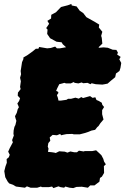

<svg xmlns="http://www.w3.org/2000/svg" viewBox="-20 -935 642 985"><path d="M47 13 27 6 19 -4 7 -26 2 -57 8 -81 15 -100 14 -119 25 -128 30 -141 22 -157 30 -175 46 -205 42 -216 51 -240 49 -248 50 -266 54 -284 59 -294 64 -315 60 -327 57 -339 66 -356 71 -375 77 -385 69 -404 78 -417 83 -431 71 -444 72 -460 86 -478 83 -489 87 -518 83 -536 88 -554 86 -571 88 -583 93 -616 100 -632V-640L122 -653L147 -671L164 -685H177L181 -694L222 -687L241 -689L263 -696L272 -687H287L315 -692L334 -696H382L406 -692L438 -690L462 -696H479L489 -690L511 -692L533 -690L558 -680L577 -679L585 -665L581 -655L599 -643L592 -631L602 -612L598 -587L593 -571L575 -558L571 -539L549 -521L532 -506L517 -503L505 -501L471 -503L450 -508L444 -503L429 -510L407 -508L399 -512L382 -507L363 -510L358 -514L343 -507H319L310 -510L300 -507L284 -503L273 -481L268 -469L279 -463V-457L272 -447L277 -433L280 -419H293L321 -423L329 -428H344L367 -434L384 -429L397 -437L406 -432L442 -442L455 -433L469 -436L475 -422L487 -417L502 -408L505 -397L514 -386L504 -370V-349L511 -322L495 -303L485 -288L479 -283L468 -269L449 -265L432 -258L417 -253L390 -246H358L351 -248L321 -247L306 -244L293 -241L289 -248L272 -241L250 -243L235 -230L238 -213L228 -201L225 -183L229 -172L226 -156L246 -154L259 -152L266 -150L284 -159L296 -158L312 -157L326 -152L341 -158L360 -154H375L385 -162L409 -158L415 -160H453L473 -164L484 -154L500 -139L510 -120L514 -106L523 -92L513 -83L514 -48L503 -29L493 -22L490 -3L465 16H443L431 28L400 23L372 24L356 30L337 28L315 22L309 28L290 25L280 21L254 30L247 22L231 25H195L190 22L171 28H137L118 21L108 28L62 22ZM405 -653 385 -663 370 -661 347 -680 322 -690 302 -708 296 -718 270 -721 237 -739 222 -761 224 -783 217 -791 232 -813 223 -828 242 -840 243 -859 267 -872 293 -899 328 -908 346 -915 348 -907 373 -902 389 -880 407 -868 423 -847 466 -823 489 -809 487 -794 505 -772 499 -751 502 -741 505 -711 486 -693 479 -678 450 -663 426 -657Z"/></svg>

Font: Winky Rough Black
Style: Italic
Weight: 900
Italic angle: -8.97852°
Designer: Simon Atzbach
Foundry: typofactur
Version: Version 1.206; ttfautohint (v1.8.4.7-5d5b)